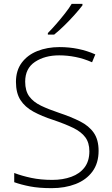

<svg xmlns="http://www.w3.org/2000/svg" viewBox="-20 -969 585 999"><path d="M493 -184Q493 -120 461 -76.5Q429 -33 373.5 -11.5Q318 10 249 10Q183 10 136.5 1Q90 -8 54 -21V-69Q93 -54 142.5 -43.5Q192 -33 252 -33Q307 -33 351 -49Q395 -65 420 -98Q445 -131 445 -182Q445 -226 424 -254.5Q403 -283 361 -303.5Q319 -324 257 -345Q198 -364 154 -388Q110 -412 86.5 -448.5Q63 -485 63 -543Q63 -602 93 -642.5Q123 -683 174.5 -703.5Q226 -724 290 -724Q390 -724 476 -686L459 -645Q416 -664 373 -672.5Q330 -681 288 -681Q213 -681 162 -647Q111 -613 111 -544Q111 -496 132.5 -467Q154 -438 193.5 -419Q233 -400 287 -382Q350 -361 396.5 -337.5Q443 -314 468 -278Q493 -242 493 -184ZM409 -941Q393 -920 368.5 -892.5Q344 -865 316 -837.5Q288 -810 262 -789H229V-797Q249 -817 272.5 -844Q296 -871 318 -899Q340 -927 353 -949H409Z"/></svg>

Font: Noto Sans Thaana ExtraLight
Style: Regular
Weight: 200
Designer: David Williams
Foundry: Google Inc.
Version: Version 3.001; ttfautohint (v1.8.4.7-5d5b)